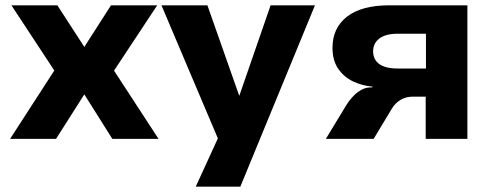

<svg xmlns="http://www.w3.org/2000/svg" viewBox="-20 -523 1861 723"><path d="M18 0 212 -300 217 -208 23 -503H196L299 -344H296L398 -503H572L377 -208L382 -299L577 0H403L296 -170H299L191 0Z M717 180 822 -49V49L588 -503H761L881 -162L999 -503H1166L885 180Z M1207 0 1284 -127Q1305 -160 1328.5 -177Q1352 -194 1375 -194H1382V-197Q1345 -200 1310.5 -216Q1276 -232 1254 -263.5Q1232 -295 1232 -343Q1232 -418 1287 -460.5Q1342 -503 1446 -503H1740V0H1583V-159H1533Q1509 -159 1488.5 -147Q1468 -135 1455 -113L1387 0ZM1478 -265H1584V-396H1478Q1432 -396 1408.5 -378Q1385 -360 1385 -330Q1385 -299 1408 -282Q1431 -265 1478 -265Z"/></svg>

Font: Nunito Sans 7pt ExtraBold
Style: Regular
Weight: 800
Designer: Vernon Adams
Foundry: Vernon Adams
Version: Version 3.101;gftools[0.9.27]